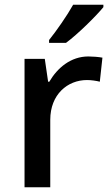

<svg xmlns="http://www.w3.org/2000/svg" viewBox="-20 -786 467 806"><path d="M414 -756V-766H287C262 -721 216 -655 186 -618V-606H257C306 -642 384 -719 414 -756ZM351 -549C277 -549 221 -501 187 -443H182L168 -539H83V0H191V-283C191 -390 264 -450 345 -450C362 -450 384 -447 399 -443L410 -544C394 -547 369 -549 351 -549Z"/></svg>

Font: Noto Sans Lisu Medium
Style: Regular
Weight: 500
Designer: Monotype Design Team. David Williams.
Foundry: Monotype Imaging Inc.
Version: Version 2.102